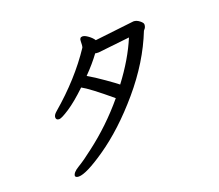

<svg xmlns="http://www.w3.org/2000/svg" viewBox="-122 -872 1244 1089"><g transform="rotate(-20 500.0 -328.0)"><path d="M578.1 -368.2Q668 -486.8 716.3 -602.1L526.4 -581.1Q510.3 -581.1 505.4 -583Q469.2 -533.2 416 -479Q455.1 -457 509 -418.9Q563 -380.9 578.1 -368.2ZM180.2 42Q163.1 42 159.2 32.2Q159.2 11.2 198.2 -12Q237.3 -35.2 292 -78.1Q422.4 -176.8 528.3 -304.2Q408.2 -404.8 364.3 -428.2Q298.3 -365.2 249.8 -333.5Q201.2 -301.8 187 -301.8Q168 -301.8 168 -318.8Q168 -333 187 -349.1Q347.2 -485.8 448.2 -638.2Q452.1 -648.9 452.1 -676.8Q452.1 -698.2 470.2 -698.2Q483.4 -698.2 503.9 -683.1Q524.4 -668 534.2 -651.9L771 -679.2Q789.1 -679.2 806.6 -665.5Q824.2 -651.9 824.2 -642.1Q824.2 -625 813 -613.8L809.1 -608.9Q743.2 -441.9 611.6 -287.4Q480 -132.8 343.3 -39.1Q225.1 42 180.2 42Z"/></g></svg>

Font: LXGW WenKai GB Screen
Style: Regular
Weight: 400
Designer: LXGW / Fontworks Inc.
Foundry: LXGW / Fontworks Inc.
Version: Version 1.321;February 19, 2024;FontCreator 14.0.0.2901 64-b